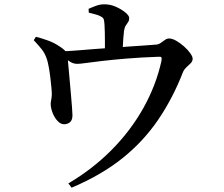

<svg xmlns="http://www.w3.org/2000/svg" viewBox="-20 -812 1040 893"><path d="M298 41Q410 -25 498.5 -114Q587 -203 646.5 -309Q706 -415 731 -529Q733 -541 730.5 -545Q728 -549 717 -548Q633 -545 567.5 -539.5Q502 -534 455.5 -528.5Q409 -523 380 -519Q351 -515 339 -515Q321 -515 305 -525.5Q289 -536 260 -556V-573Q296 -574 339.5 -577.5Q383 -581 427 -584.5Q471 -588 506 -590Q540 -593 578.5 -595.5Q617 -598 652 -600.5Q687 -603 711 -605Q721 -607 730 -614Q739 -621 748 -627Q757 -633 767 -633Q781 -633 799.5 -622.5Q818 -612 835.5 -596.5Q853 -581 864.5 -565Q876 -549 876 -539Q876 -527 867 -518Q858 -509 847.5 -499.5Q837 -490 832 -479Q784 -355 715 -254Q646 -153 548 -75Q450 3 313 61ZM279 -234Q262 -234 248 -249Q234 -264 225.5 -285Q217 -306 216 -324Q215 -332 217.5 -344Q220 -356 221 -371Q221 -384 219 -405.5Q217 -427 214 -452Q211 -477 207 -499Q203 -521 199 -534Q190 -563 173.5 -583.5Q157 -604 137 -625L147 -641Q174 -634 202 -624Q230 -614 251 -600Q277 -584 285.5 -572.5Q294 -561 295 -539Q296 -529 298.5 -501.5Q301 -474 304 -440Q307 -406 310 -372Q313 -338 315 -312Q317 -286 317 -276Q317 -255 307 -245Q297 -235 279 -234ZM468 -554Q468 -560 468 -577Q468 -594 468 -616.5Q468 -639 467.5 -661Q467 -683 466 -698Q465 -714 462.5 -722Q460 -730 448 -736Q437 -742 422.5 -745.5Q408 -749 393 -753L392 -771Q410 -779 428 -785.5Q446 -792 466 -792Q493 -792 519 -780.5Q545 -769 563 -754Q581 -739 581 -728Q581 -717 576 -709.5Q571 -702 565.5 -694Q560 -686 557 -670Q555 -655 553.5 -633.5Q552 -612 551 -591Q550 -570 550 -555Z"/></svg>

Font: Noto Serif KR SemiBold
Style: Regular
Weight: 600
Designer: Ryoko NISHIZUKA 西塚涼子 (kana & ideographs); Frank Grießhammer (Latin, Greek & Cyrillic); Wenlong ZHANG 张文龙 (bopomofo); San
Foundry: Adobe
Version: Version 2.003-H1;hotconv 1.1.1;makeotfexe 2.6.0